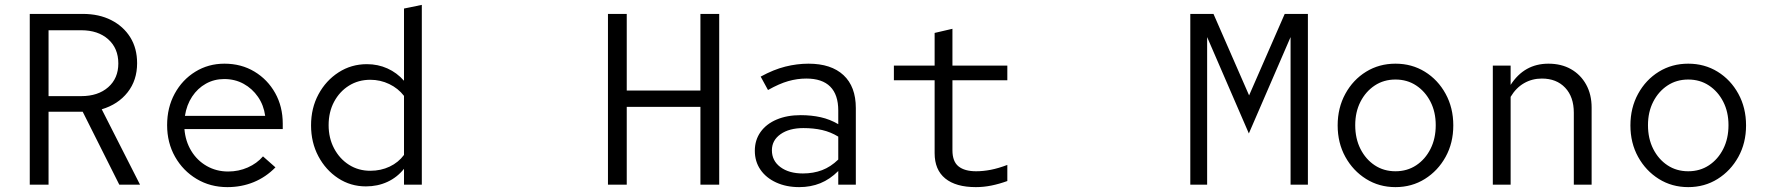

<svg xmlns="http://www.w3.org/2000/svg" viewBox="-20 -757 7240 787"><path d="M102 0V-700H319Q386 -700 436 -674.5Q486 -649 514 -604Q542 -559 542 -498Q542 -428 503 -378.5Q464 -329 397 -309L554 0H469L319 -299H179V0ZM179 -363H313Q382 -363 423.5 -399.5Q465 -436 465 -497Q465 -559 423.5 -596Q382 -633 313 -633H179Z M912 10Q842 10 786 -23.5Q730 -57 697.5 -114.5Q665 -172 665 -244Q665 -316 696 -373Q727 -430 780.5 -463Q834 -496 900 -496Q969 -496 1023 -463.5Q1077 -431 1108 -375.5Q1139 -320 1139 -250V-228H736Q740 -178 764 -138.5Q788 -99 827.5 -76.5Q867 -54 915 -54Q958 -54 995.5 -70.5Q1033 -87 1058 -116L1109 -71Q1070 -31 1020 -10.5Q970 10 912 10ZM738 -282H1067Q1061 -326 1037.5 -360Q1014 -394 978.5 -413.5Q943 -433 899 -433Q858 -433 824 -414Q790 -395 767.5 -361Q745 -327 738 -282Z M1480 7Q1417 7 1366 -26.5Q1315 -60 1285 -116.5Q1255 -173 1255 -243Q1255 -314 1285.5 -370.5Q1316 -427 1368 -460.5Q1420 -494 1484 -494Q1529 -494 1568 -476.5Q1607 -459 1636 -426V-722L1709 -737V0H1636V-65Q1608 -30 1568 -11.5Q1528 7 1480 7ZM1498 -57Q1541 -57 1577 -74Q1613 -91 1636 -122V-364Q1612 -395 1575.5 -412.5Q1539 -430 1498 -430Q1449 -430 1410.5 -406Q1372 -382 1349.5 -340Q1327 -298 1327 -244Q1327 -191 1349.5 -148.5Q1372 -106 1410.5 -81.5Q1449 -57 1498 -57Z M2472 0V-700H2549V-386H2851V-700H2928V0H2851V-319H2549V0Z M3256 10Q3203 10 3161.5 -9Q3120 -28 3097 -61.5Q3074 -95 3074 -139Q3074 -183 3097.5 -216Q3121 -249 3163.5 -267Q3206 -285 3262 -285Q3306 -285 3344 -276.5Q3382 -268 3416 -248V-304Q3416 -369 3383 -402Q3350 -435 3285 -435Q3248 -435 3211 -424.5Q3174 -414 3128 -388L3098 -443Q3151 -472 3199 -484Q3247 -496 3294 -496Q3387 -496 3437.5 -449Q3488 -402 3488 -314V0H3416V-56Q3382 -22 3342.5 -6Q3303 10 3256 10ZM3144 -141Q3144 -98 3179 -72Q3214 -46 3271 -46Q3314 -46 3349.5 -59.5Q3385 -73 3416 -103V-197Q3385 -216 3350 -224Q3315 -232 3273 -232Q3215 -232 3179.5 -207Q3144 -182 3144 -141Z M3980 10Q3898 10 3854.5 -25.5Q3811 -61 3811 -129V-428H3644V-488H3811V-622L3884 -639V-488H4109V-428H3884V-141Q3884 -95 3909 -75Q3934 -55 3981 -55Q4010 -55 4041 -61Q4072 -67 4109 -81V-15Q4076 -3 4044 3.5Q4012 10 3980 10Z M4859 0V-700H4954L5100 -366L5246 -700H5341V0H5270V-605L5099 -210L4928 -605V0Z M5700 10Q5633 10 5579.5 -23.5Q5526 -57 5494.5 -114Q5463 -171 5463 -243Q5463 -315 5494.5 -372.5Q5526 -430 5579.5 -463Q5633 -496 5700 -496Q5767 -496 5820.5 -463Q5874 -430 5905.5 -372.5Q5937 -315 5937 -243Q5937 -171 5905.5 -114Q5874 -57 5820.5 -23.5Q5767 10 5700 10ZM5700 -55Q5748 -55 5785 -79.5Q5822 -104 5843.5 -146.5Q5865 -189 5865 -244Q5865 -298 5843.5 -340Q5822 -382 5785 -406.5Q5748 -431 5700 -431Q5652 -431 5615 -406.5Q5578 -382 5556.5 -340Q5535 -298 5535 -244Q5535 -189 5556.5 -146.5Q5578 -104 5615 -79.5Q5652 -55 5700 -55Z M6099 0V-488H6172V-409Q6228 -496 6327 -496Q6380 -496 6419.5 -473.5Q6459 -451 6481.5 -410.5Q6504 -370 6504 -316V0H6431V-295Q6431 -360 6395.5 -397.5Q6360 -435 6300 -435Q6260 -435 6227 -416Q6194 -397 6172 -360V0Z M6900 10Q6833 10 6779.5 -23.5Q6726 -57 6694.5 -114Q6663 -171 6663 -243Q6663 -315 6694.5 -372.5Q6726 -430 6779.5 -463Q6833 -496 6900 -496Q6967 -496 7020.5 -463Q7074 -430 7105.5 -372.5Q7137 -315 7137 -243Q7137 -171 7105.5 -114Q7074 -57 7020.5 -23.5Q6967 10 6900 10ZM6900 -55Q6948 -55 6985 -79.5Q7022 -104 7043.5 -146.5Q7065 -189 7065 -244Q7065 -298 7043.5 -340Q7022 -382 6985 -406.5Q6948 -431 6900 -431Q6852 -431 6815 -406.5Q6778 -382 6756.5 -340Q6735 -298 6735 -244Q6735 -189 6756.5 -146.5Q6778 -104 6815 -79.5Q6852 -55 6900 -55Z"/></svg>

Font: Red Hat Mono
Style: Regular
Weight: 400
Designer: Pentagram, MCKL
Foundry: Pentagram, MCKL
Version: Version 1.023